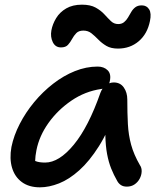

<svg xmlns="http://www.w3.org/2000/svg" viewBox="-20 -792 681 822"><path d="M151 10Q104 10 73.5 -12.5Q43 -35 31.5 -74Q20 -113 29 -163Q39 -212 64.5 -261.5Q90 -311 126.5 -355Q163 -399 207.5 -433.5Q252 -468 300.5 -487.5Q349 -507 398 -507Q425 -507 441 -491Q457 -475 450 -444Q448 -431 438.5 -422Q429 -413 413 -411Q344 -401 285.5 -361Q227 -321 187.5 -265.5Q148 -210 136 -149Q131 -124 130.5 -103.5Q130 -83 138 -51L97 -131Q116 -109 131.5 -102.5Q147 -96 173 -96Q233 -96 296 -172.5Q359 -249 410 -395Q418 -416 433.5 -427.5Q449 -439 467 -439Q495 -439 510 -417.5Q525 -396 525 -366Q525 -308 527.5 -261Q530 -214 541.5 -172Q553 -130 579 -85Q587 -74 586.5 -58Q586 -42 578 -27Q570 -12 556 -2.5Q542 7 523 7Q508 7 498 0.5Q488 -6 482 -17Q467 -43 456 -70.5Q445 -98 438.5 -132.5Q432 -167 431 -213.5Q430 -260 435 -323L477 -325Q444 -230 403.5 -166Q363 -102 319.5 -63Q276 -24 233 -7Q190 10 151 10ZM241 -589Q217 -589 206 -611.5Q195 -634 200 -662Q205 -689 220.5 -714.5Q236 -740 263.5 -756Q291 -772 331 -772Q367 -772 389.5 -759.5Q412 -747 427 -730.5Q442 -714 455 -701.5Q468 -689 486 -689Q501 -689 511 -697Q521 -705 528 -717Q535 -729 542 -741Q549 -753 559.5 -761Q570 -769 587 -769Q608 -769 618.5 -752Q629 -735 622 -702Q611 -647 574 -615.5Q537 -584 485 -584Q455 -584 435.5 -595.5Q416 -607 401 -622.5Q386 -638 371.5 -649.5Q357 -661 337 -661Q317 -661 306.5 -650Q296 -639 288.5 -625Q281 -611 271 -600Q261 -589 241 -589Z"/></svg>

Font: Shantell Sans Medium
Style: Italic
Weight: 500
Italic angle: -11°
Designer: Stephen Nixon, Anya Danilova, Shantell Martin
Foundry: Arrow Type
Version: Version 1.011;[c5ecc13dd]